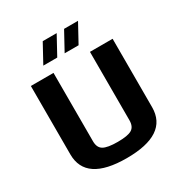

<svg xmlns="http://www.w3.org/2000/svg" viewBox="-194 -990 1087 1145"><g transform="rotate(-30 349.5 -417.5)"><path d="M263 -845H359L289 -717H193ZM410 -845H506L436 -717H340ZM68 -178V-649H224V-178Q224 -134 252.5 -117.5Q281 -101 351 -101Q420 -101 447.5 -117.5Q475 -134 475 -178V-649H631V-178Q631 10 349 10Q68 10 68 -178Z"/></g></svg>

Font: Play
Style: Bold
Weight: 700
Designer: Jonas Hecksher (Cyrillic expansion: Cyreal)
Foundry: Jonas Hecksher, Playtype, e-types AS
Version: Version 2.101; ttfautohint (v1.5.65-e2d9)